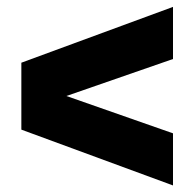

<svg xmlns="http://www.w3.org/2000/svg" viewBox="-20 -666 578 571"><path d="M494.5 -114.5 43.5 -280.5V-479.5L494.5 -645.5V-490.5L177.5 -380.5L494.5 -269.5Z"/></svg>

Font: Encode Sans SmCnd Black
Style: Regular
Weight: 900
Width: 4
Designer: Multiple Designers
Foundry: Impallari Type
Version: Version 3.002; ttfautohint (v1.8.3) -l 8 -r 50 -G 200 -x 14 